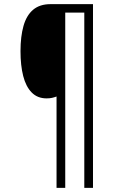

<svg xmlns="http://www.w3.org/2000/svg" viewBox="-20 -780 575 927"><path d="M429 127H387V-719H295V127H253V-314Q242 -310 231 -307.5Q220 -305 205 -305Q161 -305 133 -333.5Q105 -362 92 -413Q79 -464 79 -533Q79 -604 93.5 -655Q108 -706 140 -733Q172 -760 224 -760H429Z"/></svg>

Font: Noto Sans Bengali Condensed Light
Style: Regular
Weight: 300
Width: 3
Designer: Jelle Bosma - Monotype Design Team
Foundry: Monotype Imaging Inc.
Version: Version 2.003